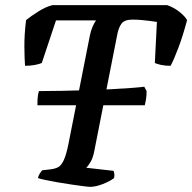

<svg xmlns="http://www.w3.org/2000/svg" viewBox="-20 -724 745 744"><path d="M125 -316Q125 -343 127 -354.5Q129 -366 131 -371Q169 -371 217.5 -372Q266 -373 317.5 -374.5Q369 -376 414.5 -378.5Q460 -381 493 -383.5Q526 -386 539 -388L548 -371Q548 -351 545.5 -337.5Q543 -324 541 -316ZM330 0Q323 0 303 -2.5Q283 -5 256.5 -9Q230 -13 203.5 -17.5Q177 -22 156 -26.5Q135 -31 127 -34Q130 -46 135 -53Q140 -60 143 -64L177 -68Q193 -70 205 -76Q217 -82 227 -103Q237 -124 246 -170L328 -585Q332 -605 338.5 -620Q345 -635 352 -645H197L142 -480Q134 -476 116 -472.5Q98 -469 77 -469Q75 -495 74.5 -542Q74 -589 81 -646Q99 -661 128.5 -679.5Q158 -698 183 -704H628Q652 -696 674 -679Q696 -662 705 -646Q689 -586 671.5 -539.5Q654 -493 641 -469Q620 -469 604 -472.5Q588 -476 580 -480L588 -639Q576 -641 560 -643Q544 -645 527.5 -646.5Q511 -648 493 -648Q462 -648 450.5 -632Q439 -616 434 -588L346 -142Q341 -114 331.5 -97.5Q322 -81 314 -74L420 -62Q422 -57 423 -50.5Q424 -44 422 -34Q405 -21 377.5 -10.5Q350 0 330 0Z"/></svg>

Font: Texturina 12pt SemiBold
Style: Italic
Weight: 600
Italic angle: -11°
Version: Version 1.002